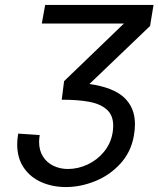

<svg xmlns="http://www.w3.org/2000/svg" viewBox="-20 -745 640 776"><path d="M138 -171.5Q138 -137 153.8 -112.2Q169.5 -87.5 196.2 -74.8Q223 -62 254.5 -62Q295 -62 333.8 -80Q372.5 -98 400 -131.2Q427.5 -164.5 435 -208Q437.5 -221 437.5 -237Q437.5 -279 411.8 -302Q386 -325 341 -333.5Q296 -342 229.5 -342L239 -417L481 -650H149L162.5 -725H600.5L586.5 -640L341.5 -405.5Q438.5 -391.5 482 -350.5Q525.5 -309.5 525.5 -243Q525.5 -221 521 -196Q509.5 -130.5 466.5 -83.5Q423.5 -36.5 364.5 -12.8Q305.5 11 246.5 11Q192.5 11 147.8 -8.5Q103 -28 76.2 -67Q49.5 -106 49.5 -162Q49.5 -181 53.5 -205L140.5 -199Q138 -183 138 -171.5Z"/></svg>

Font: JuliaMono Italic
Style: Regular
Weight: 400
Italic angle: -9°
Monospace: yes
Designer: cormullion
Foundry: corm
Version: Version 0.049; ttfautohint (v1.8.4)